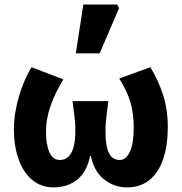

<svg xmlns="http://www.w3.org/2000/svg" viewBox="-20 -799 786 831"><path d="M211.5 12Q159.4 12 120.8 -19.2Q82.3 -50.4 61.3 -107.3Q40.2 -164.2 40.2 -241.3Q40.2 -283.9 49.8 -331.7Q59.5 -379.6 76.8 -425.6Q94.2 -471.6 116.4 -508.1L254.2 -455.5Q218.2 -395.9 198.6 -340Q179 -284.1 179 -229.1Q179 -173.7 193.7 -140.2Q208.4 -106.6 239.9 -106.6Q260.8 -106.6 275.7 -120.3Q290.7 -134 298.4 -162.5Q306.1 -191 306.1 -233.1Q306.1 -255.5 304.4 -273.8Q302.6 -292.1 300.1 -312.5Q297.5 -333 293.9 -361.2H448.9Q445.4 -333 442.8 -312.5Q440.1 -292.1 438.4 -273.8Q436.6 -255.5 436.6 -233.1Q436.6 -186.1 443.6 -158.4Q450.6 -130.7 464.4 -118.7Q478.2 -106.6 498.3 -106.6Q526.2 -106.6 542.5 -143Q558.8 -179.3 558.8 -246.6Q558.8 -304.4 545.7 -352.4Q532.6 -400.3 495.9 -459.2L630.7 -508.1Q664.8 -452.9 685.5 -389.1Q706.2 -325.3 706.2 -248.3Q706.2 -170 686.6 -111.4Q667.1 -52.8 627.7 -20.4Q588.4 12 528.3 12Q475 12 431 -22.2Q387 -56.5 373.6 -123.6H369.6Q356.7 -56.5 314.9 -22.2Q273 12 211.5 12ZM308.2 -568.2 340.7 -779.4H486.8L495.4 -763.9L411.3 -568.2Z"/></svg>

Font: SourceSans3VF
Style: Regular
Weight: 200
Designer: Paul D. Hunt
Foundry: Adobe
Version: Version 3.052;hotconv 1.1.0;makeotfexe 2.6.0